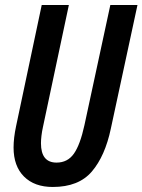

<svg xmlns="http://www.w3.org/2000/svg" viewBox="-20 -734 567 764"><path d="M190 10Q117 10 75.5 -31.5Q34 -73 34 -147Q34 -185 44 -232L146 -714H254L151 -229Q147 -211 145 -194Q143 -177 143 -164Q143 -87 205 -87Q249 -87 274 -122.5Q299 -158 316 -236L419 -714H527L421 -222Q398 -113 345.5 -51.5Q293 10 190 10Z"/></svg>

Font: Noto Sans ExtraCondensed SemiBold
Style: Italic
Weight: 600
Width: 2
Italic angle: -12°
Designer: Monotype Design Team
Foundry: Monotype Imaging Inc.
Version: Version 2.013; ttfautohint (v1.8.4.7-5d5b)